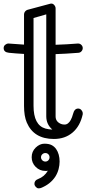

<svg xmlns="http://www.w3.org/2000/svg" viewBox="-23 -739 499 1054"><path d="M264.2 -27.8Q231 -56.6 231 -100.1V-660.2L161.1 -640.1V-158.2Q161.1 -51.8 226.6 -33.2Q245.1 -28.3 264.2 -27.8ZM282.2 -493.2Q342.8 -495.1 403.8 -500H405.8Q416.5 -500 423.8 -492.4Q431.2 -484.9 431.2 -475.1Q431.2 -465.3 424.6 -457.8Q418 -450.2 408.2 -449.2Q333.5 -443.4 282.2 -441.9V-100.1Q282.2 -70.8 312 -58.6Q320.3 -55.2 331.3 -55.2Q342.3 -55.2 350.8 -62.3Q359.4 -69.3 365.2 -80.1Q373 -94.2 377.9 -113.3Q385.3 -143.1 405.8 -143.1Q417 -143.1 424.1 -134.5Q431.2 -126 431.2 -117.2V-111.8Q417 -46.9 375.5 -11.5Q334 23.9 272.9 23.9Q162.6 23.9 124 -66.4Q108.9 -101.6 108.9 -158.2V-442.9Q86.9 -444.3 64.7 -445.8Q42.5 -447.3 26.4 -449.2Q-2.9 -452.1 -2.9 -475.1Q-2.9 -486.3 5.6 -493.2Q14.2 -500 22.9 -500H24.9L108.9 -494.1V-660.2Q108.9 -668.5 114.3 -675.5Q119.6 -682.6 127.9 -685.1L250 -717.8Q252 -719.2 260 -719.2Q268.1 -719.2 275.1 -710.9Q282.2 -702.6 282.2 -692.9ZM226.1 101.1Q216.3 101.1 209.2 107.9Q202.1 114.7 202.1 124.3Q202.1 133.8 209.2 140.9Q216.3 147.9 226.1 147.9Q235.8 147.9 242.4 140.9Q249 133.8 249 124.3Q249 114.7 242.4 107.9Q235.8 101.1 226.1 101.1ZM280.8 230.5Q252.9 272.9 201.2 293Q196.3 294.9 188.5 294.9Q180.7 294.9 173.3 286.9Q166 278.8 166 270Q166 251.5 185.5 244.1Q220.7 231 239.7 198.2Q235.8 199.2 232.9 199.2H226.1Q194.8 199.2 172.9 177.2Q150.9 155.3 150.9 124Q150.9 92.8 172.9 71.3Q195.3 49.8 220.5 49.8Q245.6 49.8 260.5 57.6Q275.4 65.4 284.9 78.9Q294.4 92.3 299.3 109.9Q304.2 127.4 304.2 147.7Q304.2 168 298.6 189.5Q293 210.9 280.8 230.5Z"/></svg>

Font: Ribeye Marrow
Style: Regular
Weight: 400
Designer: Astigmatic (AOETI)
Foundry: Astigmatic (AOETI)
Version: Version 1.000